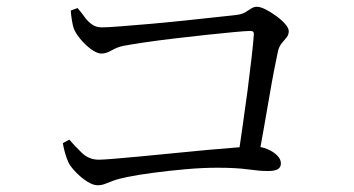

<svg xmlns="http://www.w3.org/2000/svg" viewBox="-20 -634 1040 564"><path d="M677.6 -159.3Q684.2 -205.2 692.1 -259.5Q700 -313.8 707.1 -367.4Q714.1 -421 719 -464.5Q723.9 -508 725.7 -532.2Q726.7 -543.1 716.1 -543.1Q703.1 -543.1 667.9 -539.8Q632.7 -536.5 586.4 -531.6Q540.1 -526.7 491.6 -520.9Q443 -515.1 403.2 -509.2Q363.3 -503.3 342.4 -499.3Q324.5 -495.6 308.1 -486.1Q291.7 -476.6 278.2 -476.6Q264.9 -476.6 247.1 -489.8Q229.2 -503.1 215.4 -520.2Q201.5 -537.4 196.9 -549.9Q193.5 -559.6 191 -575.7Q188.5 -591.7 187.9 -603L207.8 -610.4Q218.1 -598.6 227.8 -585Q237.4 -571.5 249.7 -562.5Q262.1 -553.6 279.3 -553.6Q294.7 -553.6 333.3 -556.6Q372 -559.6 422 -563.9Q472.1 -568.3 522.8 -573.7Q573.5 -579.1 614.4 -583.5Q655.3 -587.9 673.5 -589.9Q691.2 -592.1 701 -598.2Q710.9 -604.2 718.3 -609.2Q725.8 -614.1 734.6 -614.1Q744.9 -614.1 760.2 -606.4Q775.4 -598.6 791.3 -587.1Q807.1 -575.6 817.7 -563.5Q828.2 -551.4 828.2 -542.4Q828.2 -531.9 821.8 -524.1Q815.5 -516.2 808 -507.4Q800.4 -498.5 796.8 -484.8Q792.7 -466.1 785.9 -431.2Q779 -396.3 771.3 -350.8Q763.6 -305.3 754.8 -256Q746.1 -206.7 737.3 -159.3ZM266.7 -89.8Q253.2 -89.8 235.8 -100.9Q218.4 -112.1 203.4 -127.6Q188.3 -143.1 181.7 -155.6Q175.5 -168.5 170.6 -186.3Q165.8 -204.2 164.6 -213.5L183.5 -223.8Q200.6 -203.9 221.1 -184.4Q241.6 -164.9 270.5 -164.9Q282 -164.9 314.9 -167.6Q347.9 -170.4 394.4 -174.7Q441 -179 492.1 -184.2Q543.3 -189.4 590.7 -193.7Q638.1 -198 674 -200.7Q709.9 -203.5 724.1 -203.5Q746.2 -203.9 764.4 -196.4Q782.6 -188.9 793.8 -177.7Q805.1 -166.6 805.1 -154.4Q805.1 -142.5 796.3 -137.1Q787.6 -131.6 766.3 -131.6Q743.6 -131.6 708.8 -136.4Q673.9 -141.3 617.6 -141.3Q575.3 -141.3 525.2 -136.9Q475 -132.4 429.8 -126.4Q384.6 -120.4 354.7 -114.2Q328.4 -109 313.4 -103.4Q298.4 -97.8 288.3 -93.8Q278.2 -89.8 266.7 -89.8Z"/></svg>

Font: Noto Serif SC ExtraLight
Style: Regular
Weight: 200
Designer: Ryoko NISHIZUKA 西塚涼子 (kana & ideographs); Frank Grießhammer (Latin, Greek & Cyrillic); Wenlong ZHANG 张文龙 (bopomofo); San
Foundry: Adobe
Version: Version 2.002-H1;hotconv 1.1.0;makeotfexe 2.6.0